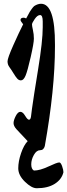

<svg xmlns="http://www.w3.org/2000/svg" viewBox="-20 -748 357 1020"><path d="M207 -634Q207 -668 193 -668Q179 -668 164.5 -647Q150 -626 150 -618Q150 -610 155 -588Q160 -566 160 -542.5Q160 -519 143 -444.5Q126 -370 115.5 -345.5Q105 -321 91 -321Q80 -321 71.5 -330.5Q63 -340 51.5 -359Q40 -378 30 -391.5Q20 -405 20 -422Q20 -439 51 -508.5Q82 -578 103 -619Q89 -636 89 -642Q89 -654 106 -654Q111 -654 119 -650Q121 -653 128 -666.5Q135 -680 138 -685Q141 -690 148.5 -700.5Q156 -711 162 -716Q181 -728 198 -728Q273 -728 272 -510Q272 -504 272 -501Q272 -274 218 28Q212 50 193 50Q174 50 160 75Q146 100 146 125Q146 150 160 158Q192 158 237.5 136.5Q283 115 295 115Q303 115 310 135Q317 155 317 167Q308 205 271 228.5Q234 252 175 252Q148 252 112.5 217.5Q77 183 77 146Q77 109 92 65.5Q107 22 127 2Q119 -6 67 -62Q52 -79 52 -94Q52 -109 63.5 -131.5Q75 -154 88 -154Q101 -154 113.5 -133Q126 -112 134 -112Q142 -112 144.5 -127.5Q147 -143 150 -171Q158 -230 182.5 -380Q207 -530 207 -603Z"/></svg>

Font: Devonshire
Style: Regular
Weight: 400
Designer: Astigmatic (AOETI)
Foundry: Astigmatic (AOETI)
Version: Version 1.001